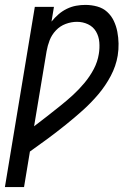

<svg xmlns="http://www.w3.org/2000/svg" viewBox="-56 -548 551 783"><path d="M-36 215 86 -520H164L154 -460Q167 -476 182.5 -489.5Q198 -503 216.5 -512Q235 -521 254 -524.5Q273 -528 292 -528Q317 -528 340.5 -521.5Q364 -515 381 -499.5Q398 -484 408 -463Q418 -442 422.5 -418.5Q427 -395 427.5 -370.5Q428 -346 424 -321Q417 -279 396 -239Q375 -199 345.5 -164Q316 -129 282 -98.5Q248 -68 212.5 -39.5Q177 -11 140 16.5Q103 44 66 70L42 215ZM83 -33Q111 -54 137 -74.5Q163 -95 190 -116.5Q217 -138 242 -161Q267 -184 289 -210.5Q311 -237 326.5 -266.5Q342 -296 347 -328Q351 -352 349 -376Q347 -400 335.5 -419.5Q324 -439 303 -449Q282 -459 258 -459Q235 -459 212 -450.5Q189 -442 172 -424Q155 -406 146.5 -384Q138 -362 134 -339Z"/></svg>

Font: Iosevka QP
Style: Italic
Weight: 400
Italic angle: -9°
Designer: Belleve Invis
Foundry: Belleve Invis
Version: Version 20.0.0; ttfautohint (v1.8.4)